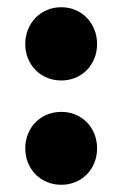

<svg xmlns="http://www.w3.org/2000/svg" viewBox="-20 -501 340 532"><path d="M150 11C207 11 249 -33 249 -90C249 -147 207 -191 150 -191C92 -191 50 -147 50 -90C50 -33 92 11 150 11ZM50 -379C50 -322 92 -278 150 -278C207 -278 249 -322 249 -379C249 -436 207 -481 150 -481C92 -481 50 -436 50 -379Z"/></svg>

Font: MV Cash ExtraBold
Style: Regular
Weight: 800
Designer: Rodrigo Fuenzalida
Foundry: fragTYPE
Version: Version 1.100;Glyphs 3.1.2 (3151)